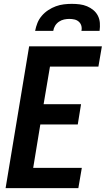

<svg xmlns="http://www.w3.org/2000/svg" viewBox="-20 -975 548 995"><path d="M9 0 131 -735H508L490 -630H239L206 -435H400L383 -330H189L152 -105H404L386 0ZM162 -815Q166 -836 174 -856Q182 -876 196.5 -893Q211 -910 230 -922.5Q249 -935 269.5 -942.5Q290 -950 311 -952.5Q332 -955 352 -955Q373 -955 393 -952.5Q413 -950 431 -942.5Q449 -935 464 -922.5Q479 -910 487.5 -893Q496 -876 497.5 -856Q499 -836 496 -815H402Q405 -829 401.5 -841.5Q398 -854 388.5 -862.5Q379 -871 366 -874Q353 -877 339 -877Q326 -877 312 -874Q298 -871 285.5 -862.5Q273 -854 265.5 -841.5Q258 -829 256 -815Z"/></svg>

Font: Iosevka SS04 Extrabold Oblique
Style: Regular
Weight: 800
Italic angle: -9°
Monospace: yes
Designer: Belleve Invis
Foundry: Belleve Invis
Version: Version 19.0.0; ttfautohint (v1.8.4)